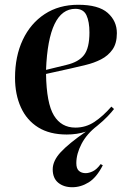

<svg xmlns="http://www.w3.org/2000/svg" viewBox="-20 -550 546 805"><path d="M43 -224Q43 -314 75.5 -383Q108 -452 167.5 -491Q227 -530 308 -530Q393 -530 431.5 -496Q470 -462 470 -411Q470 -368 451.5 -342Q433 -316 403.5 -301Q374 -286 340.5 -278Q307 -270 277 -263L173 -240Q175 -117 206 -66Q237 -15 296 -15Q340 -15 376 -39Q412 -63 447 -103L458 -93Q449 -81 431.5 -62.5Q414 -44 387 -22Q344 11 322 53Q300 95 300 134Q300 157 311 166.5Q322 176 339 176Q353 176 369.5 168Q386 160 402 138L411 143Q385 194 352 214.5Q319 235 283 235Q247 235 224 216Q201 197 201 160Q201 124 235 87.5Q269 51 340 2Q303 14 260 14Q188 14 140 -16Q92 -46 67.5 -100Q43 -154 43 -224ZM173 -257 259 -278Q310 -290 332.5 -319.5Q355 -349 355 -414Q355 -459 342.5 -486Q330 -513 296 -513Q183 -513 173 -257Z"/></svg>

Font: Literata 72pt SemiBold
Style: Italic
Weight: 600
Italic angle: -2°
Designer: Latin by Veronika Burian and Jose Scaglione. Greek by Irene Vlachou. Cyrillic by Vera Evstafieva
Foundry: TypeTogether
Version: Version 3.002